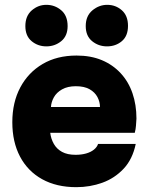

<svg xmlns="http://www.w3.org/2000/svg" viewBox="-20 -767 615 795"><path d="M296 8Q214 8 154.5 -25Q95 -58 63 -118.5Q31 -179 31 -261Q31 -343 64 -405Q97 -467 156.5 -502Q216 -537 297 -537Q356 -537 401.5 -518Q447 -499 479.5 -464Q512 -429 528.5 -381Q545 -333 545 -276Q544 -261 543 -246.5Q542 -232 538 -217H188Q191 -192 203 -171Q215 -150 237 -138Q259 -126 293 -126Q317 -126 336.5 -131.5Q356 -137 369 -147.5Q382 -158 386 -171H542Q529 -108 492 -68.5Q455 -29 404 -10.5Q353 8 296 8ZM191 -324H394Q394 -345 383.5 -365Q373 -385 351 -397.5Q329 -410 294 -410Q260 -410 237 -397Q214 -384 203 -364Q192 -344 191 -324ZM423 -575Q388 -575 361.5 -596.5Q335 -618 335 -659Q335 -701 362.5 -724Q390 -747 424 -747Q459 -747 484.5 -724.5Q510 -702 510 -660Q510 -618 484.5 -596.5Q459 -575 423 -575ZM172 -575Q137 -575 111 -596.5Q85 -618 85 -659Q85 -701 111.5 -724Q138 -747 172 -747Q207 -747 233.5 -724.5Q260 -702 260 -659Q260 -618 233.5 -596.5Q207 -575 172 -575Z"/></svg>

Font: Onest ExtraBold
Style: Regular
Weight: 800
Designer: Dmitri Voloshin, Andrey Kudryavtsev
Foundry: Dmitri Voloshin, Andrey Kudryavtsev
Version: Version 1.000;gftools[0.9.33]